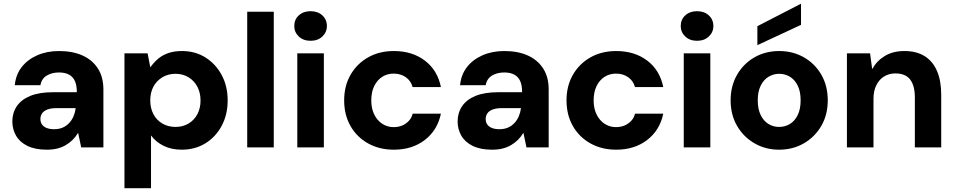

<svg xmlns="http://www.w3.org/2000/svg" viewBox="-20 -777 5032 1012"><path d="M227 12Q165 12 124.5 -8Q84 -28 64.5 -62Q45 -96 45 -137Q45 -182 68.5 -217Q92 -252 139.5 -271.5Q187 -291 261 -291H385Q385 -327 375 -349.5Q365 -372 344 -383.5Q323 -395 291 -395Q253 -395 226 -378.5Q199 -362 193 -328H58Q63 -383 94 -423Q125 -463 176 -485.5Q227 -508 291 -508Q363 -508 415 -484.5Q467 -461 496 -416Q525 -371 525 -305V0H408L392 -76H391Q379 -56 363 -40Q347 -24 326.5 -12Q306 0 281.5 6Q257 12 227 12ZM265 -96Q291 -96 310.5 -104.5Q330 -113 344.5 -128.5Q359 -144 367.5 -164Q376 -184 379 -207H277Q248 -207 229 -199.5Q210 -192 201.5 -179Q193 -166 193 -150Q193 -132 202 -120Q211 -108 227 -102Q243 -96 265 -96Z M636 215V-496H758L772 -423H773Q790 -447 812.5 -466.5Q835 -486 866.5 -497Q898 -508 939 -508Q1009 -508 1063 -474Q1117 -440 1148.5 -381.5Q1180 -323 1180 -247Q1180 -173 1148.5 -114Q1117 -55 1062.5 -21.5Q1008 12 938 12Q883 12 842 -8.5Q801 -29 776 -63V215ZM905 -108Q944 -108 974 -126Q1004 -144 1020.5 -175.5Q1037 -207 1037 -247Q1037 -288 1020.5 -319.5Q1004 -351 974 -369.5Q944 -388 905 -388Q866 -388 835.5 -369.5Q805 -351 788.5 -320Q772 -289 772 -248Q772 -207 788.5 -175.5Q805 -144 835.5 -126Q866 -108 905 -108Z M1283 0V-715H1423V0Z M1547 0V-496H1687V0ZM1617 -562Q1579 -562 1555 -584.5Q1531 -607 1531 -640Q1531 -674 1555 -696Q1579 -718 1617 -718Q1655 -718 1679 -696Q1703 -674 1703 -640Q1703 -607 1679 -584.5Q1655 -562 1617 -562Z M2056 12Q1979 12 1919.5 -21.5Q1860 -55 1827 -113.5Q1794 -172 1794 -248Q1794 -324 1827.5 -382.5Q1861 -441 1920 -474.5Q1979 -508 2056 -508Q2153 -508 2219.5 -457.5Q2286 -407 2304 -318H2155Q2146 -351 2119 -370Q2092 -389 2055 -389Q2021 -389 1994.5 -372Q1968 -355 1952.5 -323.5Q1937 -292 1937 -248Q1937 -215 1946 -189.5Q1955 -164 1971 -145.5Q1987 -127 2008.5 -117Q2030 -107 2055 -107Q2080 -107 2100 -115.5Q2120 -124 2135 -140Q2150 -156 2155 -178H2304Q2286 -91 2219.5 -39.5Q2153 12 2056 12Z M2574 12Q2512 12 2471.5 -8Q2431 -28 2411.5 -62Q2392 -96 2392 -137Q2392 -182 2415.5 -217Q2439 -252 2486.5 -271.5Q2534 -291 2608 -291H2732Q2732 -327 2722 -349.5Q2712 -372 2691 -383.5Q2670 -395 2638 -395Q2600 -395 2573 -378.5Q2546 -362 2540 -328H2405Q2410 -383 2441 -423Q2472 -463 2523 -485.5Q2574 -508 2638 -508Q2710 -508 2762 -484.5Q2814 -461 2843 -416Q2872 -371 2872 -305V0H2755L2739 -76H2738Q2726 -56 2710 -40Q2694 -24 2673.5 -12Q2653 0 2628.5 6Q2604 12 2574 12ZM2612 -96Q2638 -96 2657.5 -104.5Q2677 -113 2691.5 -128.5Q2706 -144 2714.5 -164Q2723 -184 2726 -207H2624Q2595 -207 2576 -199.5Q2557 -192 2548.5 -179Q2540 -166 2540 -150Q2540 -132 2549 -120Q2558 -108 2574 -102Q2590 -96 2612 -96Z M3228 12Q3151 12 3091.5 -21.5Q3032 -55 2999 -113.5Q2966 -172 2966 -248Q2966 -324 2999.5 -382.5Q3033 -441 3092 -474.5Q3151 -508 3228 -508Q3325 -508 3391.5 -457.5Q3458 -407 3476 -318H3327Q3318 -351 3291 -370Q3264 -389 3227 -389Q3193 -389 3166.5 -372Q3140 -355 3124.5 -323.5Q3109 -292 3109 -248Q3109 -215 3118 -189.5Q3127 -164 3143 -145.5Q3159 -127 3180.5 -117Q3202 -107 3227 -107Q3252 -107 3272 -115.5Q3292 -124 3307 -140Q3322 -156 3327 -178H3476Q3458 -91 3391.5 -39.5Q3325 12 3228 12Z M3584 0V-496H3724V0ZM3654 -562Q3616 -562 3592 -584.5Q3568 -607 3568 -640Q3568 -674 3592 -696Q3616 -718 3654 -718Q3692 -718 3716 -696Q3740 -674 3740 -640Q3740 -607 3716 -584.5Q3692 -562 3654 -562Z M4086 12Q4015 12 3957 -21.5Q3899 -55 3865 -113.5Q3831 -172 3831 -248Q3831 -324 3865 -383Q3899 -442 3957 -475Q4015 -508 4087 -508Q4159 -508 4217 -475Q4275 -442 4309 -383.5Q4343 -325 4343 -248Q4343 -172 4309 -113.5Q4275 -55 4217 -21.5Q4159 12 4086 12ZM4086 -108Q4118 -108 4143.5 -123.5Q4169 -139 4184.5 -170.5Q4200 -202 4200 -248Q4200 -295 4184.5 -326Q4169 -357 4143.5 -372.5Q4118 -388 4087 -388Q4057 -388 4031 -372.5Q4005 -357 3989.5 -325.5Q3974 -294 3974 -248Q3974 -202 3989.5 -170.5Q4005 -139 4030.5 -123.5Q4056 -108 4086 -108ZM3972 -539V-639L4201 -757H4202V-646Z M4444 0V-496H4566L4577 -414H4578Q4602 -457 4644.5 -482.5Q4687 -508 4747 -508Q4810 -508 4853 -481.5Q4896 -455 4918.5 -403.5Q4941 -352 4941 -277V0H4802V-264Q4802 -325 4777.5 -357.5Q4753 -390 4699 -390Q4666 -390 4640 -374Q4614 -358 4599 -328Q4584 -298 4584 -256V0Z"/></svg>

Font: DM Sans 28pt ExtraBold
Style: Regular
Weight: 800
Version: Version 4.004;gftools[0.9.30]